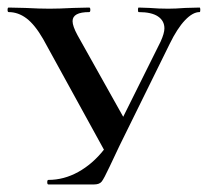

<svg xmlns="http://www.w3.org/2000/svg" viewBox="-24 -488 550 508"><path d="M504 -456Q486 -456 465.5 -434.5Q445 -413 425 -372L292 -102Q269 -53 266 -47Q251 -15 245 -7.5Q239 0 225 0H104Q101 0 101 -6Q101 -12 104 -12Q145 -12 183 -33Q221 -54 251 -92L90 -385Q68 -423 46 -439.5Q24 -456 -1 -456Q-4 -456 -4 -462Q-4 -468 -1 -468L43 -467Q81 -465 107 -465Q132 -465 170 -467L212 -468Q215 -468 215 -462Q215 -456 212 -456Q168 -456 168 -432Q168 -419 181 -395L302 -179L401 -378Q411 -400 411 -413Q411 -433 394 -444.5Q377 -456 343 -456Q341 -456 341 -462Q341 -468 343 -468L372 -467Q396 -465 421 -465Q440 -465 466 -467L504 -468Q506 -468 506 -462Q506 -456 504 -456Z"/></svg>

Font: Cormorant SC SemiBold
Style: Regular
Weight: 600
Designer: Christian Thalmann (Catharsis Fonts)
Version: Version 3.000